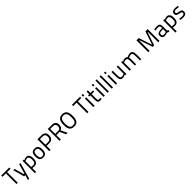

<svg xmlns="http://www.w3.org/2000/svg" viewBox="1143 -4239 7981 7981"><g transform="rotate(-45 5133.5 -248.0)"><path d="M9 -622V-696H483V-622H285V0H209V-622Z M521 -500H596L717 -71H748L870 -500H945L740 222H665L730 0H660Z M1069 222V-500H1144V-466Q1211 -510 1285 -510Q1464 -510 1464 -256Q1464 -115 1413 -52.5Q1362 10 1248 10Q1191 10 1144 0V222ZM1275 -443Q1246 -443 1213 -433Q1180 -423 1162 -413L1144 -403V-66Q1187 -56 1244 -56Q1323 -56 1355.5 -104.5Q1388 -153 1388 -258Q1388 -345 1359 -394Q1330 -443 1275 -443Z M1781 -510Q1891 -510 1940 -445Q1989 -380 1989 -255Q1989 -124 1943 -57Q1897 10 1781 10Q1663 10 1617 -55Q1571 -120 1571 -257Q1571 -384 1619 -447Q1667 -510 1781 -510ZM1781 -55Q1859 -55 1885.5 -104Q1912 -153 1912 -255Q1912 -350 1881.5 -397Q1851 -444 1781 -444Q1707 -444 1677.5 -400Q1648 -356 1648 -257Q1648 -151 1675 -103Q1702 -55 1781 -55Z M2382 -233H2216V0H2139V-696H2382Q2492 -696 2547.5 -639Q2603 -582 2603 -473Q2603 -362 2546.5 -297.5Q2490 -233 2382 -233ZM2216 -304H2381Q2453 -304 2488.5 -350Q2524 -396 2524 -473Q2524 -625 2381 -625H2216Z M3008 -266 2985 -265H2821V0H2745V-696H2990Q3211 -696 3211 -484Q3211 -322 3084 -282L3218 0H3133ZM3132 -484Q3132 -552 3095.5 -588.5Q3059 -625 2990 -625H2821V-334H2991Q3063 -334 3097.5 -375.5Q3132 -417 3132 -484Z M3788 -344Q3788 -494 3745 -564.5Q3702 -635 3599 -635Q3495 -635 3452.5 -565Q3410 -495 3410 -344Q3410 -193 3451.5 -127Q3493 -61 3599 -61Q3705 -61 3746.5 -125.5Q3788 -190 3788 -344ZM3330 -344Q3330 -527 3392.5 -616.5Q3455 -706 3599 -706Q3743 -706 3805 -617Q3867 -528 3867 -344Q3867 -158 3806 -74Q3745 10 3599 10Q3453 10 3391.5 -75Q3330 -160 3330 -344Z M4168 -622V-696H4642V-622H4444V0H4368V-622Z M4732 0V-500H4806V0ZM4732 -609V-696H4806V-609Z M5210 -433H5060V-198Q5060 -117 5074 -87Q5088 -57 5132 -57L5213 -62L5217 1Q5159 11 5124 11Q5049 11 5017 -30.5Q4985 -72 4985 -172V-433H4916V-499H4985V-653H5060V-499H5210Z M5331 0V-500H5405V0ZM5331 -609V-696H5405V-609Z M5570 0V-718H5644V0Z M5812 0V-718H5886V0Z M6051 0V-500H6125V0ZM6051 -609V-696H6125V-609Z M6601 -500H6675V0H6601V-32Q6525 10 6461 10Q6364 10 6329 -45.5Q6294 -101 6294 -239V-500H6368V-240Q6368 -136 6388.5 -96Q6409 -56 6472 -56Q6499 -56 6531 -65.5Q6563 -75 6582 -84L6601 -94Z M6941 0H6866V-500H6941V-466Q7017 -510 7078 -510Q7157 -510 7203 -461Q7311 -510 7380 -510Q7476 -510 7511.5 -453Q7547 -396 7547 -260V0H7472V-257Q7472 -360 7452.5 -401Q7433 -442 7369 -442Q7341 -442 7307 -432Q7273 -422 7253 -412L7232 -403Q7247 -365 7247 -260V0H7173V-258Q7173 -357 7150 -399.5Q7127 -442 7067 -442Q7040 -442 7008.5 -432.5Q6977 -423 6959 -414L6941 -404Z M7959 0V-696H8093L8289 -106L8486 -696H8619V0H8543V-610H8529L8331 -25H8246L8049 -610H8035V0Z M9145 -347V-101Q9156 -62 9205 -54L9201 10Q9125 10 9084 -29Q9003 10 8913 10Q8851 10 8811 -32.5Q8771 -75 8771 -143Q8771 -278 8924 -292L9071 -306V-348Q9071 -441 8986 -441Q8950 -441 8903.5 -437.5Q8857 -434 8828 -430L8799 -427L8796 -491Q8912 -510 8989 -510Q9068 -510 9106.5 -470.5Q9145 -431 9145 -347ZM9071 -247 8933 -236Q8847 -229 8847 -145Q8847 -106 8868 -80Q8889 -54 8922 -54Q8956 -54 8993 -61.5Q9030 -69 9050 -76L9071 -84Z M9331 222V-500H9406V-466Q9473 -510 9547 -510Q9726 -510 9726 -256Q9726 -115 9675 -52.5Q9624 10 9510 10Q9453 10 9406 0V222ZM9537 -443Q9508 -443 9475 -433Q9442 -423 9424 -413L9406 -403V-66Q9449 -56 9506 -56Q9585 -56 9617.5 -104.5Q9650 -153 9650 -258Q9650 -345 9621 -394Q9592 -443 9537 -443Z M10189 -491 10187 -428Q10077 -444 10017 -444Q9914 -444 9914 -367Q9914 -333 9937.5 -317.5Q9961 -302 10031 -290Q10131 -274 10168.5 -245Q10206 -216 10206 -146Q10206 10 10016 10Q9988 10 9944.5 5.5Q9901 1 9872 -4L9843 -9L9847 -72Q9958 -56 10009 -56Q10072 -56 10101 -75Q10130 -94 10130 -143Q10130 -181 10107 -195.5Q10084 -210 10009 -223Q9917 -239 9877.5 -268Q9838 -297 9838 -364Q9838 -439 9888.5 -474.5Q9939 -510 10013 -510Q10046 -510 10090 -505Q10134 -500 10162 -496Z"/></g></svg>

Font: TypoPRO Titillium Maps
Style: 400 wt
Weight: 400
Designer: Campivisivi
Foundry: Accademia di Belle Arti di Urbino and students of MA course of Visual design
Version: Version 001.001